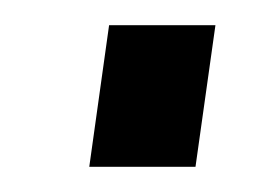

<svg xmlns="http://www.w3.org/2000/svg" viewBox="-20 -427 222 154"><path d="M152.8 -406.8 136.8 -293.2H51.6L67.5 -406.8Z"/></svg>

Font: Pathway Extreme 8pt Thin
Style: Italic
Weight: 100
Italic angle: -8°
Designer: Eduardo Rodriguez Tunni
Foundry: Eduardo Rodriguez Tunni
Version: Version 1.000